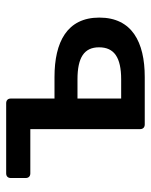

<svg xmlns="http://www.w3.org/2000/svg" viewBox="49 -554 505 644"><g transform="rotate(-90 302.0 -232.5)"><path d="M190.4 -383.8V-15.6C190.4 -5.9 196.3 0 206.1 0H365.2C482.4 0 564.5 -43 564.5 -152.3C564.5 -260.7 482.4 -302.7 365.2 -302.7H293V-449.2C293 -459 287.1 -464.8 277.3 -464.8H42C32.2 -464.8 26.4 -459 26.4 -449.2V-399.4C26.4 -389.6 32.2 -383.8 42 -383.8ZM357.4 -79.1H293V-225.6H357.4C430.7 -225.6 464.8 -203.1 464.8 -153.3C464.8 -102.5 430.7 -79.1 357.4 -79.1Z"/></g></svg>

Font: Ed Sans Neue Medium
Style: Regular
Weight: 500
Designer: Stephen Hutchings
Version: Version 1.004;PS 001.004;hotconv 1.0.88;makeotf.lib2.5.64775